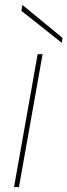

<svg xmlns="http://www.w3.org/2000/svg" viewBox="-20 -760 274 780"><path d="M37 0H57L153 -540H133ZM67 -716 231 -586 234 -606 71 -740Z"/></svg>

Font: Poppins Devanagari Thin
Style: Italic
Weight: 100
Italic angle: -10°
Designer: Ninad Kale (Devanagari), Jonny Pinhorn (Latin)
Foundry: Indian Type Foundry
Version: 4.005